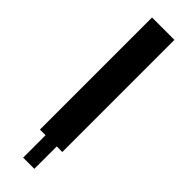

<svg xmlns="http://www.w3.org/2000/svg" viewBox="-287 -712 858 858"><g transform="rotate(45 141.5 -283.0)"><path d="M106.4 0H70.8V-708.5H212.4V0H177.2V141.6H106.4Z"/></g></svg>

Font: Blazma
Style: Regular
Weight: 400
Designer: GGBotNet
Version: 1.00